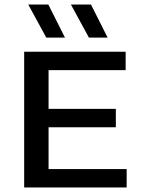

<svg xmlns="http://www.w3.org/2000/svg" viewBox="-20 -822 619 842"><path d="M86 0V-595H531V-514.5H193V-80.5H535.5V0ZM146 -264V-344.5H488V-264ZM370 -657 291 -802H379L452 -657ZM183 -657 104 -802H192L265 -657Z"/></svg>

Font: Encode Sans SC SemiExpanded Medium
Style: Regular
Weight: 500
Width: 6
Designer: Multiple Designers
Foundry: Impallari Type
Version: Version 3.002